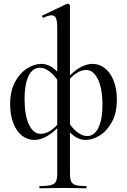

<svg xmlns="http://www.w3.org/2000/svg" viewBox="-20 -745 688 1040"><path d="M359 -28V194Q359 224 365.5 238Q372 252 390 257.5Q408 263 447 263Q449 263 449 269Q449 275 447 275Q414 275 395 274L325 273L249 274Q229 275 195 275Q193 275 193 269Q193 263 195 263Q236 263 256 257.5Q276 252 283 238Q290 224 290 194V-51Q226 13 165 13Q129 13 99 -10.5Q69 -34 52 -78Q35 -122 35 -181Q35 -253 62 -302Q89 -351 128 -375Q167 -399 204 -399Q249 -399 290 -357V-595Q290 -631 283.5 -646.5Q277 -662 259 -662Q242 -662 216 -649H215Q211 -649 208.5 -654.5Q206 -660 210 -661L342 -724Q344 -725 347 -725Q350 -725 354.5 -721.5Q359 -718 359 -715V-337Q422 -399 482 -399Q518 -399 548 -375.5Q578 -352 595.5 -308Q613 -264 613 -205Q613 -133 586 -84Q559 -35 520 -11Q481 13 444 13Q399 13 359 -28ZM290 -69V-313Q269 -343 244.5 -360.5Q220 -378 196 -378Q156 -378 134.5 -333Q113 -288 113 -210Q113 -120 137 -70Q161 -20 200 -20Q245 -20 290 -69ZM359 -318V-71Q380 -42 404.5 -25Q429 -8 452 -8Q491 -8 513 -53Q535 -98 535 -176Q535 -265 510.5 -315.5Q486 -366 447 -366Q403 -366 359 -318Z"/></svg>

Font: Cormorant Infant Medium
Style: Regular
Weight: 500
Designer: Christian Thalmann (Catharsis Fonts)
Version: Version 3.000